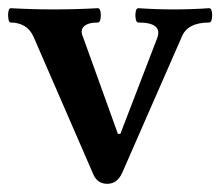

<svg xmlns="http://www.w3.org/2000/svg" viewBox="-20 -438 538 469"><path d="M242 11Q218 11 208 -12L62 -348Q54 -366 39.5 -374.5Q25 -383 6 -383Q2 -383 0.5 -392Q-1 -401 0.5 -409.5Q2 -418 6 -418Q60 -415 112 -415Q165 -415 219 -418Q224 -418 225.5 -409.5Q227 -401 225.5 -392Q224 -383 219 -383Q195 -383 185 -373.5Q175 -364 183 -347L268 -111H274L364 -345Q378 -383 318 -383Q313 -383 311.5 -392Q310 -401 311.5 -409.5Q313 -418 318 -418Q361 -415 404 -415Q448 -415 491 -418Q496 -418 497.5 -409.5Q499 -401 497.5 -392Q496 -383 491 -383Q438 -383 424 -348L279 -17Q267 11 242 11Z"/></svg>

Font: Junicode SmExp
Style: Bold
Weight: 700
Width: 6
Designer: Peter S. Baker
Version: Version 2.205; ttfautohint (v1.8.4)